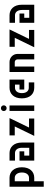

<svg xmlns="http://www.w3.org/2000/svg" viewBox="1530 -2270 941 4040"><g transform="rotate(-90 2000.0 -250.5)"><path d="M279 -110H205V-410H279C340 -410 390 -355 390 -260C390 -161 339 -110 279 -110ZM90 200H205V0H279C407 0 500 -93 500 -260C500 -428 404 -520 279 -520H90Z M910 -260V-105H745V-210H835V-310H640V0H1020V-260C1021 -428 924 -520 799 -520H640V-405H799C860 -405 910 -355 910 -260Z M1535 -520H1170V-410H1359L1160 0H1525V-110H1336Z M1685 0H1800V-520H1685ZM1683 -641C1683 -607 1709 -581 1743 -581C1777 -581 1803 -607 1803 -641C1803 -675 1777 -701 1743 -701C1709 -701 1683 -675 1683 -641Z M1950 -260C1950 -93 2043 0 2171 0H2286V-115H2171C2111 -115 2060 -161 2060 -260C2060 -355 2110 -405 2171 -405H2240V-310H2135V-210H2345V-520H2171C2046 -520 1949 -428 1950 -260Z M2505 0H2620V-410H2714C2745 -410 2770 -384 2770 -351V0H2885V-351C2885 -446 2810 -520 2714 -520H2505Z M3400 -520H3035V-410H3224L3025 0H3390V-110H3201Z M3810 -260V-105H3645V-210H3735V-310H3540V0H3920V-260C3921 -428 3824 -520 3699 -520H3540V-405H3699C3760 -405 3810 -355 3810 -260Z"/></g></svg>

Font: Grotesk 03
Style: Bold
Weight: 500
Designer: Frank Adebiaye, contributions by Jérémy Landes, Ariel Martín Pérez
Foundry: Velvetyne Type Foundry
Version: Version 3.000;Glyphs 3.1.2 (3150)